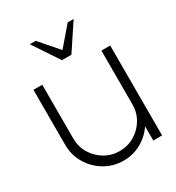

<svg xmlns="http://www.w3.org/2000/svg" viewBox="-171 -805 850 925"><g transform="rotate(-30 253.5 -343.0)"><path d="M40 -194V-500H89V-201Q89 -155.5 111.2 -118.2Q133.5 -81 170.8 -58.8Q208 -36.5 253.5 -36.5Q299 -36.5 336.2 -58.8Q373.5 -81 395.8 -118.2Q418 -155.5 418 -201V-500H467V0H418V-79.5Q390.5 -37.5 345.5 -12.2Q300.5 13 247 13Q190 13 143 -15Q96 -43 68 -90Q40 -137 40 -194ZM230.5 -555 134.5 -699H167.5L257 -596L345.5 -699H378.5L283 -555Z"/></g></svg>

Font: Urbanist ExtraLight
Style: Regular
Weight: 200
Designer: Corey Hu
Foundry: Corey Hu
Version: Version 1.330; ttfautohint (v1.8.4.7-5d5b)